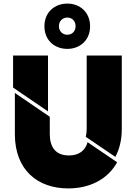

<svg xmlns="http://www.w3.org/2000/svg" viewBox="-20 -1015 752 1072"><path d="M483 -868C483 -947 426 -995 356 -995C285 -995 228 -947 228 -868C228 -790 285 -742 356 -742C426 -742 483 -790 483 -868ZM402 -869C402 -840 382 -821 356 -821C330 -821 309 -840 309 -869C309 -898 330 -917 356 -917C382 -917 402 -898 402 -869ZM248 -705H53V-526L248 -393ZM624 -139C647 -182 660 -234 660 -296V-705H464V-296C464 -279 462 -264 459 -251ZM469 -221C456 -175 422 -147 365 -147C291 -147 258 -193 258 -266V-363L63 -496V-266C63 -65 191 37 361 37C478 37 581 -12 634 -109Z"/></svg>

Font: Poppins STUK1
Style: Regular
Weight: 400
Designer: Jonny Pinhorn (original), Sammy Jo Hughes (modified version)
Foundry: Type Mafia
Version: Version 1.002;hotconv 1.0.109;makeotfexe 2.5.65596